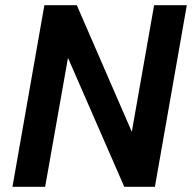

<svg xmlns="http://www.w3.org/2000/svg" viewBox="-20 -720 740 740"><path d="M700 -700 577 0H459L242 -497L154 0H28L151 -700H276L488 -212L574 -700Z"/></svg>

Font: Sarabun SemiBold
Style: Italic
Weight: 600
Italic angle: -10°
Designer: Suppakit Chalermlarp | Katatrad Co.,Ltd.
Foundry: Cadson Demak Co.,Ltd.
Version: Version 1.000; ttfautohint (v1.6)